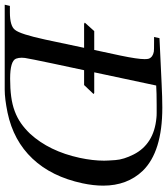

<svg xmlns="http://www.w3.org/2000/svg" viewBox="18 -742 709 815"><g transform="rotate(90 372.5 -334.5)"><path d="M61 -340 97 -380H177L201 -492Q216 -564 216 -594Q216 -606 214 -612Q207 -629 184 -633Q179 -634 142 -634H122L127 -657L319 -666Q380 -669 422 -669Q609 -669 690 -586Q753 -520 753 -418Q753 -377 743 -330Q715 -199 638.5 -118Q562 -37 443 -12Q384 0 346 0H-15L-10 -22H17Q76 -22 92 -44Q110 -66 133 -172L168 -337H66ZM272 -380H360L364 -377L326 -337H263L234 -201Q224 -155 218.5 -126Q213 -97 211 -86Q210 -79 210 -72Q210 -59 214 -48Q224 -23 299 -23Q341 -23 375 -27.5Q409 -32 437 -42.5Q465 -53 488 -69Q511 -85 533 -108Q607 -189 635 -318Q647 -374 647 -422Q647 -435 644.5 -470Q642 -505 620.5 -547.5Q599 -590 560 -614.5Q521 -639 465 -644Q458 -645 444 -645H411Q385 -645 364 -644.5Q343 -644 328 -643Z"/></g></svg>

Font: New Athena Unicode
Style: Italic
Weight: 400
Designer: J. Rusten 1997; rev. by R. Hancock 2001, 2002, rev. by D. Mastronarde 2002-2019
Foundry: Society for Classical Studies (formerly American Philological Association)
Version: Version 5.008